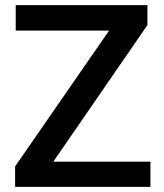

<svg xmlns="http://www.w3.org/2000/svg" viewBox="-20 -731 642 751"><path d="M188.5 -98.6H568.4V0H39.1V-80.1L406.7 -611.3H41.5V-710.9H556.6V-632.8Z"/></svg>

Font: Vazir Medium UI
Style: Medium-UI
Weight: 500
Designer: Saber Rastikerdar
Foundry: Saber Rastikerdar
Version: Version 30.0.0